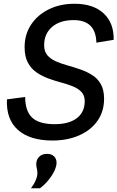

<svg xmlns="http://www.w3.org/2000/svg" viewBox="-20 -740 625 1022"><path d="M259 8Q139 8 75.5 -48.5Q12 -105 17 -211L114 -224Q114 -149 151 -114Q188 -79 271 -79Q347 -79 389 -111Q431 -143 431 -202Q431 -232 413.5 -250.5Q396 -269 367.5 -280.5Q339 -292 305 -301Q271 -310 237 -322.5Q203 -335 174.5 -354.5Q146 -374 128.5 -406.5Q111 -439 111 -489Q111 -557 145.5 -609Q180 -661 240 -690.5Q300 -720 376 -720Q477 -720 532 -668.5Q587 -617 585 -528L493 -513Q490 -633 372 -633Q299 -633 257 -596.5Q215 -560 215 -500Q215 -466 232 -446Q249 -426 277.5 -413.5Q306 -401 340.5 -391.5Q375 -382 409 -370Q443 -358 471.5 -340Q500 -322 517 -291.5Q534 -261 534 -214Q534 -147 499 -97Q464 -47 401.5 -19.5Q339 8 259 8ZM145 262Q161 241 170 219.5Q179 198 179 183Q179 168 176 156.5Q173 145 173 134Q173 110 188.5 94.5Q204 79 230 79Q254 79 267.5 92Q281 105 281 126Q281 145 269.5 169.5Q258 194 238 218.5Q218 243 193 262Z"/></svg>

Font: Livvic Medium
Style: Italic
Weight: 500
Italic angle: -10°
Designer: Jacques Le Bailly, Baron von Fonthausen
Version: Version 1.001; ttfautohint (v1.8.2)